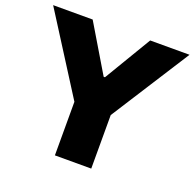

<svg xmlns="http://www.w3.org/2000/svg" viewBox="-142 -834 976 963"><g transform="rotate(20 346.0 -352.5)"><path d="M248 0V-367L281 -234L-18 -705H193L343 -454H350L500 -705H710L409 -234L442 -367V0Z"/></g></svg>

Font: Nunito Sans 6pt Black
Style: Regular
Weight: 900
Version: Version 3.101;gftools[0.9.27]